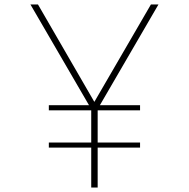

<svg xmlns="http://www.w3.org/2000/svg" viewBox="-20 -845 851 865"><path d="M391 0V-180H200V-203H391V-348H200V-371H381L117 -825H151L405 -386L660 -825H694L430 -371H611V-348H420V-203H611V-180H420V0Z"/></svg>

Font: Spartan Thin Thin
Style: Regular
Weight: 250
Version: Version 1.004